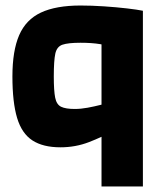

<svg xmlns="http://www.w3.org/2000/svg" viewBox="-20 -524 581 696"><path d="M498 152H348V-485H498ZM386 -156 386 -48Q352 -28 303 -9Q254 10 199 10Q136 10 97.5 -15Q59 -40 42 -96.5Q25 -153 25 -247Q25 -340 49.5 -396.5Q74 -453 128.5 -478.5Q183 -504 272 -504Q312 -504 357 -501Q402 -498 440.5 -493.5Q479 -489 498 -485L386 -352Q373 -359 343 -364Q313 -369 272 -369Q227 -369 206.5 -362Q186 -355 180.5 -329.5Q175 -304 175 -247Q175 -195 180 -170Q185 -145 201.5 -137Q218 -129 251 -129Q273 -129 297.5 -133.5Q322 -138 345.5 -144Q369 -150 386 -156Z"/></svg>

Font: Blinker
Style: Regular
Weight: 400
Designer: Juergen Huber
Foundry: supertype
Version: 1.017